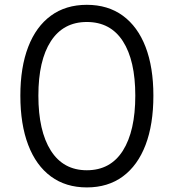

<svg xmlns="http://www.w3.org/2000/svg" viewBox="-20 -783 736 813"><path d="M347.7 10.6Q258.6 10.6 195.5 -35.9Q132.5 -82.4 99.4 -169.4Q66.2 -256.3 66.2 -378Q66.2 -498.1 99.4 -584.3Q132.5 -670.4 195.5 -716.5Q258.5 -762.6 347.6 -762.6Q437.1 -762.6 500.2 -716.5Q563.2 -670.4 596.4 -584.3Q629.5 -498.1 629.5 -378Q629.5 -256.3 596.4 -169.4Q563.2 -82.4 500.2 -35.9Q437.1 10.6 347.7 10.6ZM347.6 -62.1Q447.9 -62.1 500.4 -145.2Q552.9 -228.4 552.9 -378.1Q552.9 -526.9 500.4 -608.4Q447.9 -689.9 347.6 -689.9Q248.2 -689.9 195.3 -608.4Q142.5 -526.9 142.5 -378.1Q142.5 -228.4 195.3 -145.2Q248.2 -62.1 347.6 -62.1Z"/></svg>

Font: Hepta Slab ExtraLight
Style: Regular
Weight: 200
Designer: Michael LaGattuta
Foundry: Michael LaGattuta
Version: Version 1.100